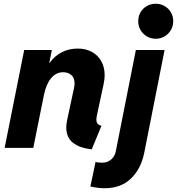

<svg xmlns="http://www.w3.org/2000/svg" viewBox="-20 -794 950 1031"><path d="M335.9 -108.9Q335.9 -127.4 340.3 -148.4L377.4 -321.3Q380.4 -334.5 380.4 -345.7Q380.4 -376 363 -391.1Q345.7 -406.2 319.3 -406.2Q281.2 -406.2 254.6 -374.5Q228 -342.8 215.8 -283.7L158.7 0H4.9L109.9 -525.4H258.3L244.6 -456.5H246.6Q273.9 -494.6 312.5 -513.9Q351.1 -533.2 397.5 -533.2Q439.9 -533.2 472.7 -515.6Q505.4 -498 523.7 -465.8Q542 -433.6 542 -390.1Q542 -369.1 536.6 -343.3L500.5 -174.8Q497.6 -161.6 497.6 -151.9Q497.6 -136.7 504.4 -129.2Q511.2 -121.6 524.9 -118.7L472.7 7.8Q407.2 1 371.6 -27.6Q335.9 -56.2 335.9 -108.9ZM465.3 207.5 493.2 75.2Q502.9 79.6 529.3 79.6Q557.6 79.6 577.1 62.3Q596.7 44.9 601.6 19.5L709.5 -525.4H863.8L754.4 26.9Q736.8 113.8 682.6 165.3Q628.4 216.8 542.5 216.8Q507.8 216.8 465.3 207.5ZM722.2 -680.2Q722.2 -706.5 734.6 -728Q747.1 -749.5 768.6 -761.7Q790 -773.9 816.4 -773.9Q842.3 -773.9 863.8 -761.5Q885.3 -749 897.7 -727.8Q910.2 -706.5 910.2 -680.2Q910.2 -654.3 897.7 -632.8Q885.3 -611.3 863.8 -598.6Q842.3 -585.9 816.4 -585.9Q790 -585.9 768.6 -598.6Q747.1 -611.3 734.6 -632.8Q722.2 -654.3 722.2 -680.2Z"/></svg>

Font: Reddit Sans Fudge ExBold Italic
Style: Regular
Weight: 800
Italic angle: -11.25°
Designer: Stephen Hutchings
Version: Version 1.013